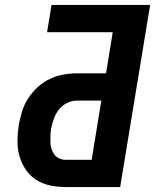

<svg xmlns="http://www.w3.org/2000/svg" viewBox="-20 -755 640 775"><path d="M244 0Q212 0 181.5 -6.5Q151 -13 125.5 -29.5Q100 -46 83.5 -71Q67 -96 58.5 -125.5Q50 -155 50.5 -187.5Q51 -220 56 -252Q61 -279 69.5 -306.5Q78 -334 94 -358.5Q110 -383 132.5 -403.5Q155 -424 181.5 -436.5Q208 -449 236 -454Q264 -459 291 -459H408L435 -625H170L188 -735H586L465 0ZM350 -110 389 -349H290Q270 -349 250 -339Q230 -329 217 -312Q204 -295 197 -274.5Q190 -254 186 -234Q184 -220 183.5 -206.5Q183 -193 183.5 -179.5Q184 -166 188 -153.5Q192 -141 199.5 -131Q207 -121 219 -115.5Q231 -110 244 -110Z"/></svg>

Font: Iosevka Aile Extrabold Oblique
Style: Regular
Weight: 800
Italic angle: -9°
Designer: Belleve Invis
Foundry: Belleve Invis
Version: Version 31.1.0; ttfautohint (v1.8.4)